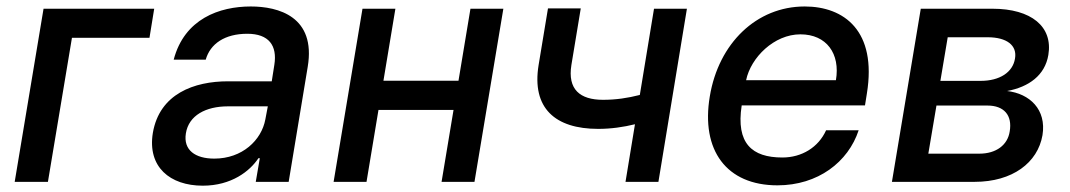

<svg xmlns="http://www.w3.org/2000/svg" viewBox="-20 -573 3371 605"><path d="M465.9 -545.5H117.2L26.3 0H131L206.7 -453.8H451Z M619 12.1C709.2 12.1 767.4 -33.7 794.4 -74.6H798.7L785.9 0H889.6L949.6 -362.2C976.2 -521 856.9 -552.6 770.2 -552.6C671.5 -552.6 561.1 -513.8 527.3 -384.9H628.2C642.4 -435 688.2 -466.6 759.2 -466.6C827.4 -466.6 854 -429.3 844.5 -369L836.3 -316.8H698.5C592 -316.8 482.6 -277.7 461.6 -154.1C444.2 -47.2 515.3 12.1 619 12.1ZM565.7 -152.7C574.6 -209.5 628.9 -237.9 697.8 -237.9H823.9L816.1 -196.7C804 -131.4 743.6 -73.2 655.2 -73.2C595.2 -73.2 557.2 -100.1 565.7 -152.7Z M1225.9 -545.5H1122.2L1031.2 0H1134.9L1172.6 -226.6H1409.1L1371.4 0H1475.1L1566.1 -545.5H1462.4L1424.7 -318.5H1188.2Z M2144.5 -545.5H2040.8L1996.1 -273.8C1958.5 -264.2 1921.5 -258.5 1880 -258.5C1807.5 -258.5 1768.1 -291.2 1780.5 -368.3L1810 -546.5H1706.7L1677.2 -368.3C1654.8 -231.9 1729.8 -166.9 1864.7 -166.9C1905.9 -166.9 1944.6 -172.6 1980.8 -181.5L1951 0H2054.7Z M2429.7 11C2557.5 11 2652.7 -62.5 2685.7 -162.6H2583.1C2558.9 -108.7 2506.4 -76.7 2445.3 -76.7C2349.4 -76.7 2298.7 -121.1 2317.1 -240.8H2705.6L2711.6 -278.4C2743.6 -475.9 2639.9 -552.6 2515.6 -552.6C2364 -552.6 2244.3 -436.8 2216.6 -269.2C2188.2 -99.8 2268.8 11 2429.7 11ZM2331 -320.3C2345.9 -392 2419.4 -464.8 2502.1 -464.8C2584.5 -464.8 2628.2 -403.8 2614 -320.3Z M2790.5 0H3051.1C3170.5 0 3250 -60.4 3264.9 -147C3278.1 -228 3224.4 -278.1 3153.4 -286.2C3221.9 -299 3272.7 -335.6 3283.4 -399.9C3298.3 -489 3229.8 -545.5 3107.2 -545.5H2881.4ZM2905.2 -88.8 2930.8 -240.4H3091.6C3143.5 -240.4 3170.5 -209.9 3161.6 -158.7C3155.2 -116.1 3119 -88.8 3066.1 -88.8ZM2943.2 -318.2 2966.3 -455.6H3092.3C3152.3 -455.6 3185.7 -430 3178.3 -388.5C3171.5 -345.2 3130 -318.2 3070.3 -318.2Z"/></svg>

Font: Magic Ui Pro Medium
Style: Italic
Weight: 500
Italic angle: -9.39999°
Designer: Stefan Endress, Andreas Faust
Version: Version 1.000;FEAKit 1.0